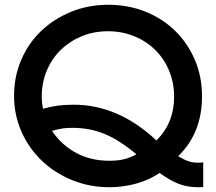

<svg xmlns="http://www.w3.org/2000/svg" viewBox="-20 -772 906 805"><path d="M39 -370Q39 -451 69 -521Q99 -591 152.5 -642Q206 -693 278 -722.5Q350 -752 434 -752Q518 -752 590 -723Q662 -694 714.5 -642.5Q767 -591 797 -521Q827 -451 827 -368Q827 -214 727 -117Q752 -102 770 -96Q788 -90 808 -90Q814 -90 820 -90Q826 -90 832 -92V12Q826 13 821 13Q816 13 811 13Q766 13 729.5 -1Q693 -15 649 -47Q607 -18 552 -2.5Q497 13 439 13Q355 13 282 -17Q209 -47 155 -98.5Q101 -150 70 -220Q39 -290 39 -370ZM198 -223Q240 -162 301 -130Q362 -98 438 -98Q473 -98 498.5 -104Q524 -110 552 -125Q482 -184 419.5 -210Q357 -236 284 -236Q261 -236 242.5 -233.5Q224 -231 198 -223ZM160 -316Q192 -325 222 -329Q252 -333 289 -333Q476 -333 636 -183Q710 -257 710 -366Q710 -425 689 -475.5Q668 -526 631 -562.5Q594 -599 543 -620Q492 -641 433 -641Q373 -641 322.5 -620Q272 -599 234.5 -562.5Q197 -526 176 -475.5Q155 -425 155 -366Q155 -353 156 -343Q157 -333 160 -316Z"/></svg>

Font: Involve SemiBold
Style: Regular
Weight: 600
Designer: Stefan Peev
Foundry: Context Ltd.
Version: Version 1.001